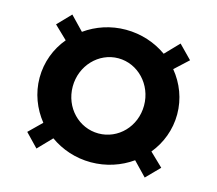

<svg xmlns="http://www.w3.org/2000/svg" viewBox="-81 -720 823 728"><g transform="rotate(15 330.0 -356.0)"><path d="M543 -619 491 -565C446 -597 390 -616 330 -616C270 -616 215 -597 170 -565L118 -619L68 -567L119 -518C82 -474 60 -417 60 -356C60 -295 82 -239 118 -194L68 -145L118 -93L170 -147C215 -115 270 -96 330 -96C390 -96 446 -115 491 -147L543 -93L594 -145L542 -195C578 -239 600 -295 600 -356C600 -417 578 -473 541 -518L594 -567ZM330 -209C253 -209 190 -273 190 -356C190 -438 253 -504 330 -504C407 -504 470 -438 470 -356C470 -273 407 -209 330 -209Z"/></g></svg>

Font: Goli SemiBold
Style: Regular
Weight: 600
Designer: jaikishan Patel
Foundry: MagicType
Version: Version 1.000;Glyphs 3.2 (3242)